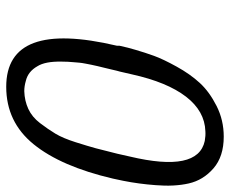

<svg xmlns="http://www.w3.org/2000/svg" viewBox="-81 -640 739 617"><g transform="rotate(90 288.5 -331.5)"><path d="M127 -338V-346Q133 -374 140 -397Q149 -428 159.5 -457Q170 -486 194 -529.5Q218 -573 246.5 -604Q275 -635 320.5 -658Q366 -681 419 -681Q483 -681 521 -648Q559 -615 569.5 -568.5Q580 -522 575 -462Q571 -408 561 -358L554 -325Q515 -158 443.5 -70Q372 18 259 18Q43 18 127 -338ZM210 -347Q208 -341 203.5 -321Q199 -301 197.5 -296Q196 -291 192.5 -275.5Q189 -260 188 -255Q187 -250 184.5 -237Q182 -224 181.5 -217.5Q181 -211 180 -200Q179 -189 178.5 -180Q178 -171 178 -160Q177 -107 193 -82Q210 -52 240 -45Q257 -40 273 -40Q304 -41 330 -53Q356 -65 375.5 -90.5Q395 -116 409.5 -140Q424 -164 437 -205Q450 -246 456.5 -270Q463 -294 474 -339L483 -379Q535 -598 433 -620Q416 -623 402 -622Q337 -620 290.5 -559.5Q244 -499 219 -386Z"/></g></svg>

Font: Coval
Style: Light Italic
Weight: 300
Foundry: Context Ltd
Version: Version 001.000